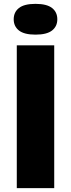

<svg xmlns="http://www.w3.org/2000/svg" viewBox="-20 -975 368 995"><path d="M67 0V-740H261V0ZM164 -795.5Q105.5 -795.5 78.2 -817Q51 -838.5 51 -875Q51 -912 78.2 -933.5Q105.5 -955 164 -955Q222.5 -955 249.8 -933.5Q277 -912 277 -875Q277 -838.5 249.8 -817Q222.5 -795.5 164 -795.5Z"/></svg>

Font: Encode Sans Semi Expanded ExtraBold
Style: Regular
Weight: 800
Width: 6
Designer: Multiple Designers
Foundry: Impallari Type
Version: Version 3.000; ttfautohint (v1.8.3) -l 8 -r 50 -G 200 -x 14 